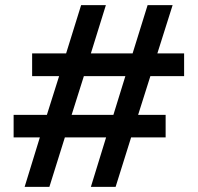

<svg xmlns="http://www.w3.org/2000/svg" viewBox="-20 -730 772 750"><path d="M394.5 -193.4Q354.5 -193.4 233.4 -193.4Q217.8 -144.5 172.9 0Q148.4 0 76.2 0Q90.8 -47.9 135.7 -193.4Q110.4 -193.4 33.2 -193.4Q33.2 -214.8 33.2 -281.2Q65.4 -281.2 163.1 -281.2Q174.8 -319.3 210.9 -432.6Q184.6 -432.6 105.5 -432.6Q105.5 -455.1 105.5 -521.5Q138.7 -521.5 238.3 -521.5Q252.9 -568.4 296.9 -710Q321.3 -710 393.6 -710Q378.9 -663.1 335 -521.5Q376 -521.5 498 -521.5Q512.7 -568.4 556.6 -710Q581.1 -710 654.3 -710Q639.6 -663.1 594.7 -521.5Q621.1 -521.5 699.2 -521.5Q699.2 -499 699.2 -432.6Q666 -432.6 567.4 -432.6Q555.7 -394.5 519.5 -281.2Q546.9 -281.2 627 -281.2Q627 -258.8 627 -193.4Q592.8 -193.4 492.2 -193.4Q476.6 -144.5 431.6 0Q408.2 0 335 0Q349.6 -47.9 394.5 -193.4ZM259.8 -281.2Q300.8 -281.2 422.9 -281.2Q434.6 -319.3 469.7 -432.6Q429.7 -432.6 307.6 -432.6Q295.9 -394.5 259.8 -281.2Z"/></svg>

Font: SSportsD
Style: Medium
Weight: 400
Designer: Swiss Typefaces
Version: Version 1.000